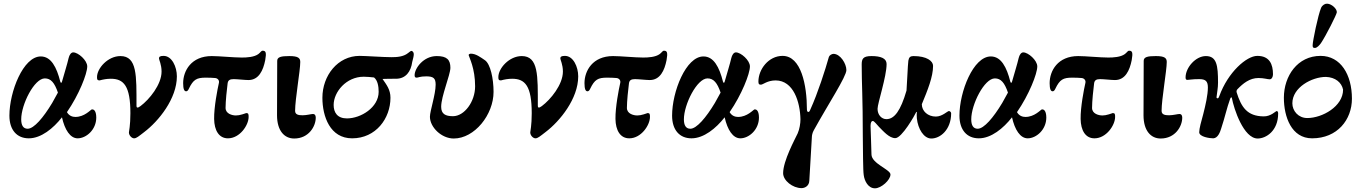

<svg xmlns="http://www.w3.org/2000/svg" viewBox="-20 -736 7373 1041"><path d="M136 14C203 14 269 -40 316 -100C331 -32 361 14 401 14C447 14 502 -32 502 -99C502 -113 499 -143 480 -143C480 -143 479 -143 478 -143C470 -140 438 -102 389 -102C374 -102 355 -107 343 -128C408 -222 453 -336 453 -376C453 -409 404 -452 377 -452C365 -452 356 -438 352 -421C345 -390 329 -339 316 -293C315 -289 313 -287 312 -287C310 -287 308 -289 307 -293C287 -372 257 -430 201 -430C106 -430 31 -239 31 -109C31 -31 72 14 136 14ZM130 -38C105 -38 95 -58 95 -89C95 -170 166 -311 223 -311C256 -311 276 -287 294 -234C283 -215 273 -196 263 -178C215 -98 164 -38 130 -38Z M707 14C720 14 732 3 762 -20C840 -79 939 -201 939 -322C939 -374 912 -433 867 -433C847 -433 842 -428 842 -419C842 -412 856 -386 856 -348C856 -277 789 -196 742 -161C731 -153 729 -153 725 -153C720 -153 720 -160 720 -164C720 -325 724 -432 633 -432C565 -432 506 -366 506 -318C506 -306 507 -300 520 -300C538 -305 559 -309 581 -309C651 -309 687 -270 687 -122C687 -56 679 -22 679 -18C679 -1 695 14 707 14Z M1216 14C1280 14 1328 -57 1328 -102C1328 -117 1327 -123 1315 -123C1314 -123 1305 -119 1294 -116C1282 -112 1269 -110 1259 -110C1239 -110 1203 -119 1203 -151C1203 -187 1210 -253 1214 -283C1216 -301 1226 -307 1247 -307C1266 -307 1308 -302 1327 -302C1383 -302 1407 -354 1418 -410C1425 -450 1422 -461 1404 -461C1396 -461 1393 -452 1381 -443C1358 -426 1318 -424 1291 -424C1247 -424 1168 -432 1128 -432C1017 -432 973 -352 973 -285C973 -253 979 -241 989 -241C998 -241 1002 -251 1004 -255C1028 -305 1046 -315 1096 -315C1115 -315 1135 -314 1146 -313C1160 -312 1170 -301 1167 -287C1159 -252 1140 -155 1141 -91C1142 -29 1167 14 1216 14Z M1575 15C1654 15 1692 -51 1692 -98C1692 -112 1686 -118 1677 -118C1667 -118 1643 -111 1621 -111C1599 -111 1580 -114 1580 -135C1580 -198 1608 -353 1608 -400C1608 -421 1597 -432 1549 -432C1504 -432 1483 -427 1483 -406L1482 -111C1482 -27 1522 15 1575 15Z M1889 14C2018 14 2097 -94 2097 -206C2097 -250 2076 -276 2054 -308C2070 -309 2111 -309 2127 -309C2180 -309 2208 -348 2215 -400C2224 -435 2229 -451 2213 -460C2206 -461 2202 -455 2192 -448C2167 -428 2132 -426 2102 -426C2058 -426 1962 -433 1930 -433C1811 -433 1728 -326 1728 -206C1728 -104 1770 14 1889 14ZM1861 -94C1809 -94 1789 -126 1789 -167C1789 -237 1857 -320 1952 -320C1969 -320 1990 -318 2008 -316C2028 -300 2033 -267 2033 -238C2033 -154 1937 -94 1861 -94Z M2440 15C2553 15 2656 -114 2656 -238C2656 -310 2639 -388 2610 -409C2585 -426 2560 -445 2533 -445C2528 -445 2520 -442 2521 -437C2524 -424 2556 -366 2556 -268C2556 -185 2498 -106 2436 -106C2395 -106 2372 -118 2372 -157C2372 -214 2421 -328 2422 -368C2422 -412 2403 -432 2348 -432C2276 -432 2228 -366 2228 -328C2228 -317 2232 -315 2240 -315C2247 -315 2257 -322 2291 -322C2331 -322 2342 -311 2342 -277C2342 -224 2311 -134 2311 -103C2311 -46 2374 15 2440 15Z M2883 14C2896 14 2908 3 2938 -20C3016 -79 3115 -201 3115 -322C3115 -374 3088 -433 3043 -433C3023 -433 3018 -428 3018 -419C3018 -412 3032 -386 3032 -348C3032 -277 2965 -196 2918 -161C2907 -153 2905 -153 2901 -153C2896 -153 2896 -160 2896 -164C2896 -325 2900 -432 2809 -432C2741 -432 2682 -366 2682 -318C2682 -306 2683 -300 2696 -300C2714 -305 2735 -309 2757 -309C2827 -309 2863 -270 2863 -122C2863 -56 2855 -22 2855 -18C2855 -1 2871 14 2883 14Z M3392 14C3456 14 3504 -57 3504 -102C3504 -117 3503 -123 3491 -123C3490 -123 3481 -119 3470 -116C3458 -112 3445 -110 3435 -110C3415 -110 3379 -119 3379 -151C3379 -187 3386 -253 3390 -283C3392 -301 3402 -307 3423 -307C3442 -307 3484 -302 3503 -302C3559 -302 3583 -354 3594 -410C3601 -450 3598 -461 3580 -461C3572 -461 3569 -452 3557 -443C3534 -426 3494 -424 3467 -424C3423 -424 3344 -432 3304 -432C3193 -432 3149 -352 3149 -285C3149 -253 3155 -241 3165 -241C3174 -241 3178 -251 3180 -255C3204 -305 3222 -315 3272 -315C3291 -315 3311 -314 3322 -313C3336 -312 3346 -301 3343 -287C3335 -252 3316 -155 3317 -91C3318 -29 3343 14 3392 14Z M3729 14C3796 14 3862 -40 3909 -100C3924 -32 3954 14 3994 14C4040 14 4095 -32 4095 -99C4095 -113 4092 -143 4073 -143C4073 -143 4072 -143 4071 -143C4063 -140 4031 -102 3982 -102C3967 -102 3948 -107 3936 -128C4001 -222 4046 -336 4046 -376C4046 -409 3997 -452 3970 -452C3958 -452 3949 -438 3945 -421C3938 -390 3922 -339 3909 -293C3908 -289 3906 -287 3905 -287C3903 -287 3901 -289 3900 -293C3880 -372 3850 -430 3794 -430C3699 -430 3624 -239 3624 -109C3624 -31 3665 14 3729 14ZM3723 -38C3698 -38 3688 -58 3688 -89C3688 -170 3759 -311 3816 -311C3849 -311 3869 -287 3887 -234C3876 -215 3866 -196 3856 -178C3808 -98 3757 -38 3723 -38Z M4326 284C4344 284 4367 272 4368 244C4369 221 4380 33 4382 5C4382 1 4384 -16 4393 -31C4471 -172 4569 -321 4569 -356C4569 -391 4536 -444 4499 -444C4489 -444 4476 -435 4474 -427C4455 -359 4414 -231 4374 -143C4369 -131 4367 -129 4362 -129C4357 -129 4355 -137 4355 -142C4355 -274 4324 -433 4223 -433C4147 -433 4092 -360 4092 -294C4092 -279 4096 -277 4106 -277C4117 -277 4140 -300 4186 -300C4282 -299 4318 -184 4320 -89C4320 -67 4315 -36 4305 -13C4290 19 4226 136 4226 203C4226 243 4278 284 4326 284Z M4724 285C4758 285 4808 240 4808 210C4808 183 4705 151 4705 101C4705 66 4700 -29 4700 -53C4700 -72 4705 -80 4713 -80C4719 -80 4735 -60 4745 -49C4769 -25 4801 13 4834 13C4870 13 4941 -113 4948 -129H4951C4950 -117 4950 -107 4951 -95C4957 -36 4989 14 5028 15C5077 16 5137 -32 5137 -122C5137 -128 5130 -134 5125 -134C5117 -134 5089 -104 5054 -104C5011 -104 4978 -133 4978 -171C5010 -248 5039 -320 5039 -379C5039 -405 5005 -432 4933 -432C4916 -432 4908 -426 4905 -407C4901 -372 4900 -316 4895 -245C4863 -135 4829 -90 4786 -90C4760 -90 4738 -113 4738 -146C4738 -176 4787 -320 4787 -389C4787 -420 4755 -432 4705 -432C4658 -432 4652 -416 4652 -385C4652 -283 4658 -205 4658 0C4659 75 4659 189 4663 213C4667 245 4687 285 4724 285Z M5287 14C5354 14 5420 -40 5467 -100C5482 -32 5512 14 5552 14C5598 14 5653 -32 5653 -99C5653 -113 5650 -143 5631 -143C5631 -143 5630 -143 5629 -143C5621 -140 5589 -102 5540 -102C5525 -102 5506 -107 5494 -128C5559 -222 5604 -336 5604 -376C5604 -409 5555 -452 5528 -452C5516 -452 5507 -438 5503 -421C5496 -390 5480 -339 5467 -293C5466 -289 5464 -287 5463 -287C5461 -287 5459 -289 5458 -293C5438 -372 5408 -430 5352 -430C5257 -430 5182 -239 5182 -109C5182 -31 5223 14 5287 14ZM5281 -38C5256 -38 5246 -58 5246 -89C5246 -170 5317 -311 5374 -311C5407 -311 5427 -287 5445 -234C5434 -215 5424 -196 5414 -178C5366 -98 5315 -38 5281 -38Z M5914 14C5978 14 6026 -57 6026 -102C6026 -117 6025 -123 6013 -123C6012 -123 6003 -119 5992 -116C5980 -112 5967 -110 5957 -110C5937 -110 5901 -119 5901 -151C5901 -187 5908 -253 5912 -283C5914 -301 5924 -307 5945 -307C5964 -307 6006 -302 6025 -302C6081 -302 6105 -354 6116 -410C6123 -450 6120 -461 6102 -461C6094 -461 6091 -452 6079 -443C6056 -426 6016 -424 5989 -424C5945 -424 5866 -432 5826 -432C5715 -432 5671 -352 5671 -285C5671 -253 5677 -241 5687 -241C5696 -241 5700 -251 5702 -255C5726 -305 5744 -315 5794 -315C5813 -315 5833 -314 5844 -313C5858 -312 5868 -301 5865 -287C5857 -252 5838 -155 5839 -91C5840 -29 5865 14 5914 14Z M6273 15C6352 15 6390 -51 6390 -98C6390 -112 6384 -118 6375 -118C6365 -118 6341 -111 6319 -111C6297 -111 6278 -114 6278 -135C6278 -198 6306 -353 6306 -400C6306 -421 6295 -432 6247 -432C6202 -432 6181 -427 6181 -406L6180 -111C6180 -27 6220 15 6273 15Z M6799 15C6844 15 6910 -26 6910 -121C6910 -127 6908 -134 6902 -134C6897 -134 6870 -104 6831 -105C6742 -106 6710 -155 6685 -235C6683 -242 6685 -248 6690 -253C6719 -283 6755 -313 6803 -313C6833 -313 6852 -306 6864 -306C6875 -306 6882 -319 6882 -333C6882 -388 6863 -433 6797 -433C6739 -433 6638 -345 6591 -215C6586 -202 6584 -203 6581 -203C6578 -203 6575 -206 6576 -210C6579 -239 6584 -258 6584 -288C6584 -381 6577 -432 6518 -432C6463 -432 6408 -370 6408 -316C6408 -303 6413 -303 6420 -303C6430 -303 6443 -307 6482 -307C6515 -307 6529 -297 6529 -262C6529 -221 6516 -165 6504 -118C6493 -78 6482 -39 6482 -19C6482 6 6539 14 6558 14C6583 13 6595 -19 6601 -39C6622 -102 6631 -149 6650 -201C6651 -205 6654 -208 6656 -208C6658 -208 6659 -207 6659 -205C6670 -145 6723 15 6799 15Z M7109 -476C7121 -476 7134 -491 7142 -502C7169 -542 7227 -657 7228 -669C7230 -687 7201 -715 7176 -716C7165 -717 7150 -709 7143 -694C7126 -654 7097 -512 7097 -491C7097 -481 7098 -476 7109 -476ZM7094 14C7231 14 7310 -87 7310 -201C7310 -331 7249 -433 7140 -433C7015 -433 6941 -324 6941 -206C6941 -103 6982 14 7094 14ZM7068 -96C7019 -96 6987 -135 6987 -176C6987 -262 7093 -319 7169 -319C7220 -317 7254 -289 7262 -250C7262 -159 7149 -96 7068 -96Z"/></svg>

Font: EB Garamond
Style: Bold
Weight: 700
Designer: Georg Duffner and Octavio Pardo
Foundry: Georg Duffner
Version: Version 1.000;PS 001.000;hotconv 1.0.88;makeotf.lib2.5.64775